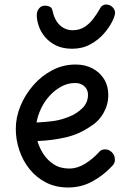

<svg xmlns="http://www.w3.org/2000/svg" viewBox="-20 -831 571 851"><path d="M282 0Q227 0 184 -22Q141 -44 111 -81.5Q81 -119 65.5 -165.5Q50 -212 50 -260Q50 -311 70.5 -361Q91 -411 127.5 -453Q164 -495 212 -520Q260 -545 315 -545Q358 -545 390.5 -527.5Q423 -510 441.5 -480Q460 -450 460 -410Q460 -368 439 -330.5Q418 -293 380 -270Q329 -235 268.5 -221.5Q208 -208 146 -206Q154 -177 172 -149Q190 -121 218.5 -102.5Q247 -84 286 -84Q323 -84 357.5 -105.5Q392 -127 417 -155Q423 -163 430.5 -166Q438 -169 445 -169Q457 -169 467 -163Q477 -157 483 -147Q489 -137 489 -125Q490 -117 487 -109.5Q484 -102 477 -95Q440 -55 390.5 -27.5Q341 0 282 0ZM142 -288Q182 -290 216 -294.5Q250 -299 287 -314Q320 -327 345 -351.5Q370 -376 370 -411Q370 -425 363.5 -436.5Q357 -448 344.5 -455.5Q332 -463 312 -463Q280 -463 251 -447Q222 -431 199 -405.5Q176 -380 161.5 -349Q147 -318 142 -288ZM300 -615Q258 -615 228.5 -629.5Q199 -644 180 -666.5Q161 -689 152 -715Q143 -741 143 -764Q143 -781 153 -793.5Q163 -806 179 -806Q191 -806 200.5 -801.5Q210 -797 213 -783Q219 -754 232 -735Q245 -716 263 -706.5Q281 -697 302 -697Q331 -697 353 -710.5Q375 -724 392 -746Q409 -768 422 -791Q428 -803 435.5 -807Q443 -811 450 -811Q467 -811 478.5 -799.5Q490 -788 490 -774Q490 -761 477 -735Q464 -709 440 -681.5Q416 -654 380.5 -634.5Q345 -615 300 -615Z"/></svg>

Font: Playpen Sans
Style: Regular
Weight: 400
Designer: Laura Meseguer, Veronika Burian, José Scaglione, Kostas Bartsokas, Vera Evstafieva, Tom Grace, Yorlmar Campos
Foundry: TypeTogether
Version: Version 2.000